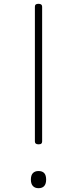

<svg xmlns="http://www.w3.org/2000/svg" viewBox="-20 -973 404 1007"><path d="M182 -216Q163 -216 163 -231V-938Q163 -946 167.5 -949.5Q172 -953 182 -953Q201 -953 201 -938V-231Q201 -224 197 -220Q193 -216 182 -216ZM182 14Q163 14 152.5 2.5Q142 -9 142 -31Q142 -54 152.5 -65Q163 -76 182 -76Q202 -76 212 -65Q222 -54 222 -31Q222 -9 212 2.5Q202 14 182 14Z"/></svg>

Font: Playwrite US Modern Thin
Style: Regular
Weight: 250
Designer: Veronika Burian, José Scaglione
Foundry: TypeTogether
Version: Version 1.003